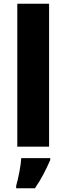

<svg xmlns="http://www.w3.org/2000/svg" viewBox="-20 -873 353 1021"><path d="M241 -93H72V-853H241ZM247 -22Q231 15 212 51.5Q193 88 166 128H66V115Q75 84 83 41.5Q91 -1 93 -32H247Z"/></svg>

Font: Noto Sans Kannada UI ExtraBold
Style: Regular
Weight: 800
Designer: Jelle Bosma - Monotype Design Team
Foundry: Monotype Imaging Inc.
Version: Version 2.005; ttfautohint (v1.8.4.7-5d5b)